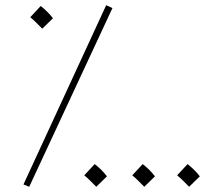

<svg xmlns="http://www.w3.org/2000/svg" viewBox="-20 -707 846 736"><path d="M92 9 411 -676 387 -687 70 0ZM142 -597 183 -637C171 -653 154 -670 136 -684L96 -641C114 -626 124 -615 142 -597ZM349 9 390 -31C378 -47 361 -64 343 -78L303 -35C321 -20 331 -9 349 9ZM533 9 574 -31C562 -47 545 -64 527 -78L487 -35C505 -20 515 -9 533 9ZM705 9 746 -31C734 -47 717 -64 699 -78L659 -35C677 -20 687 -9 705 9Z"/></svg>

Font: Noto Sans Arabic UI XCn Th
Style: Regular
Weight: 100
Width: 2
Designer: Monotype Design Team, Nadine Chahine and Nizar Qandah
Foundry: Monotype Imaging Inc.
Version: Version 2.010